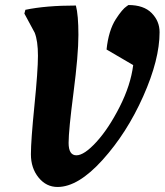

<svg xmlns="http://www.w3.org/2000/svg" viewBox="-20 -732 655 764"><path d="M133.5 -25.5C153.8 -0.5 179 12 209 12C263.7 12 323.3 -23.8 388 -95.5C452.7 -167.2 506.7 -251.7 550 -349C593.3 -446.3 615 -531.3 615 -604C615 -633.3 604.5 -658.7 583.5 -680C562.5 -701.3 531.7 -712 491 -712L484 -707C472.7 -699.7 458.3 -682.7 441 -656C421.7 -626 409.3 -585.7 404 -535L510 -473C503.3 -419.7 485.3 -364.2 456 -306.5C426.7 -248.8 395.8 -202.3 363.5 -167C331.2 -131.7 304.7 -114 284 -114C263.3 -114 253 -130.5 253 -163.5C253 -196.5 259.5 -263.2 272.5 -363.5C285.5 -463.8 292 -540.3 292 -593C292 -645.7 288.7 -684.7 282 -710C202 -710 135 -704.3 81 -693L77 -678L118 -602C126.7 -580 131 -549.3 131 -510C131 -470.7 126.3 -404.7 117 -312C107.7 -219.3 103 -154.7 103 -118C103 -81.3 113.2 -50.5 133.5 -25.5Z"/></svg>

Font: Oleo Script
Style: Regular
Weight: 400
Designer: Soytutype
Foundry: Soytutype
Version: Version 1.002